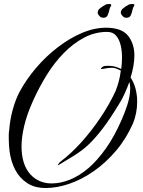

<svg xmlns="http://www.w3.org/2000/svg" viewBox="-20 -813 716 963"><path d="M210 130Q153 130 116 105Q78 80 56.5 39Q35 -2 28 -54Q26 -69 25 -85Q24 -101 24 -117Q24 -128 24 -138.5Q24 -149 26 -159Q30 -213 44 -263.5Q58 -314 78 -352Q112 -415 161.5 -473Q211 -531 270 -576Q328 -621 390.5 -647.5Q453 -674 512 -674Q590 -674 622 -634Q654 -594 654 -535Q654 -509 649 -481Q644 -453 635 -424Q652 -399 660 -367.5Q668 -336 668 -303Q668 -274 662.5 -246Q657 -218 647 -194Q613 -117 561.5 -56.5Q510 4 451 45Q391 87 328.5 108.5Q266 130 210 130ZM239 107Q284 107 331 88Q378 69 424 30Q469 -9 511.5 -69Q554 -129 590 -212Q604 -242 618.5 -286.5Q633 -331 633 -370Q633 -389 629 -402Q618 -372 606 -345.5Q594 -319 583 -301Q532 -216 492.5 -165Q453 -114 418 -82Q388 -55 349 -31Q310 -7 275 14Q267 19 272 11Q277 3 283 -2Q336 -42 387 -98.5Q438 -155 483 -221.5Q528 -288 561 -359L563 -366Q568 -377 575 -402Q582 -427 586 -459L568 -467Q555 -473 540 -473Q536 -473 532 -472.5Q528 -472 524 -472L492 -467Q483 -465 489 -473Q495 -480 504 -482Q507 -482 512 -482.5Q517 -483 523 -483Q534 -483 547 -481Q560 -479 574 -473L588 -467Q590 -481 591 -495.5Q592 -510 592 -524Q592 -558 585 -587Q578 -616 562 -634.5Q546 -653 517 -653Q456 -653 401.5 -624Q347 -595 300 -547Q252 -498 213.5 -435.5Q175 -373 145 -306Q115 -239 101.5 -182Q88 -125 88 -78Q88 -57 90.5 -38Q93 -19 98 -2Q114 51 151.5 79Q189 107 239 107ZM615 -724Q604 -724 598 -729.5Q592 -735 588 -742Q586 -745 586 -751Q586 -756 589 -761.5Q592 -767 595 -769Q610 -782 625 -789Q629 -793 645 -793Q657 -793 653 -784Q647 -776 644 -761.5Q641 -747 635.5 -735.5Q630 -724 615 -724ZM499 -724Q488 -724 482 -729.5Q476 -735 472 -742Q470 -745 470 -751Q470 -756 473 -761.5Q476 -767 479 -769Q494 -782 509 -789Q513 -793 529 -793Q541 -793 537 -784Q531 -776 528 -761.5Q525 -747 519.5 -735.5Q514 -724 499 -724Z"/></svg>

Font: Birthstone Bounce
Style: Regular
Weight: 400
Designer: Robert E. Leuschke
Foundry: Rob Leuschke
Version: Version 1.010; ttfautohint (v1.8.3)